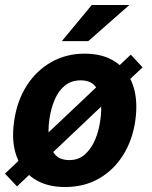

<svg xmlns="http://www.w3.org/2000/svg" viewBox="-25 -743 610 773"><path d="M43.5 7.5 -5 -44 501.5 -523 549 -472ZM236.5 10Q163 10 113 -22.5Q63 -55 41.5 -114.5Q20 -174 32 -255.5Q43.5 -337 82.5 -398Q121.5 -459 181.5 -493Q241.5 -527 315.5 -527Q390.5 -527 440 -493.8Q489.5 -460.5 510.5 -399.5Q531.5 -338.5 519.5 -255.5Q508 -177.5 470.2 -117.8Q432.5 -58 373.2 -24Q314 10 236.5 10ZM254.5 -98.5Q291 -98.5 316.5 -121Q342 -143.5 357.8 -180.2Q373.5 -217 379 -260.5Q385 -301.5 380.8 -338Q376.5 -374.5 357.5 -397Q338.5 -419.5 299.5 -419.5Q262 -419.5 236 -398.2Q210 -377 194.8 -340.8Q179.5 -304.5 173.5 -260.5Q168 -220 172.2 -182.8Q176.5 -145.5 195.5 -122Q214.5 -98.5 254.5 -98.5ZM224 -577.5 344.5 -723H496L330.5 -577.5Z"/></svg>

Font: Public Sans Thin
Style: Bold Italic
Weight: 700
Italic angle: -8°
Version: Version 2.001